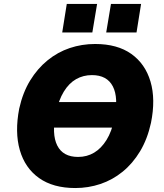

<svg xmlns="http://www.w3.org/2000/svg" viewBox="-20 -938 827 969"><path d="M177 -294 197 -423H647L627 -294ZM360 11Q248 11 177 -39.5Q106 -90 80 -180.5Q54 -271 77 -390Q95 -471 132 -531.5Q169 -592 220 -633.5Q271 -675 332 -695.5Q393 -716 460 -716Q572 -716 642.5 -666Q713 -616 739.5 -526.5Q766 -437 742 -318Q724 -236 687 -174.5Q650 -113 599 -71.5Q548 -30 487 -9.5Q426 11 360 11ZM374 -146Q419 -146 455 -167.5Q491 -189 517.5 -231.5Q544 -274 557 -338Q579 -445 549.5 -502Q520 -559 444 -559Q400 -559 364 -538.5Q328 -518 302 -475.5Q276 -433 262 -368Q240 -261 269 -203.5Q298 -146 374 -146ZM516 -774 540 -918H692L669 -774ZM294 -774 317 -918H470L446 -774Z"/></svg>

Font: Nunito Sans 7pt SemiCondensed Black
Style: Italic
Weight: 900
Width: 4
Italic angle: -9°
Designer: Vernon Adams
Foundry: Vernon Adams
Version: Version 3.101;gftools[0.9.27]